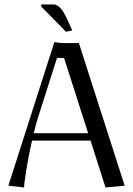

<svg xmlns="http://www.w3.org/2000/svg" viewBox="-20 -824 590 852"><path d="M163.1 -794.9V-804.2H219.2Q247.1 -804.2 275.9 -743.2L300.8 -689L272.9 -683.1ZM330.1 -632.8 533.2 0 448.2 7.8 381.8 -200.2H122.1Q106.4 -131.8 96.7 -69.8Q86.9 -7.8 86.9 7.8L17.1 0L221.2 -637.2Q245.1 -632.8 265.1 -632.8ZM264.2 -566.9H232.9L147 -296.9Q138.2 -268.6 129.9 -232.9H371.1Z"/></svg>

Font: Resagokr
Style: Regular
Weight: 500
Designer: gluk
Foundry: gluk
Version: Version 0.95